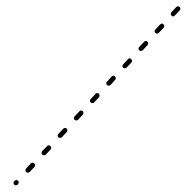

<svg xmlns="http://www.w3.org/2000/svg" viewBox="-20 -568 580 596"><path d="M22 0Q22 3 24 5Q27 8 30 7Q33 7 35 5L36 4Q38 1 38 -2Q38 -5 36 -7Q34 -9 31 -9Q28 -9 25 -7L24 -5Q22 -3 22 0ZM59 -39Q59 -36 61 -34Q63 -32 66 -32Q70 -32 72 -34L87 -50Q89 -53 89 -56Q88 -59 86 -61Q84 -63 81 -63Q78 -63 76 -61L61 -45Q59 -42 59 -39ZM109 -93Q109 -90 111 -88Q114 -86 117 -86Q120 -86 122 -88L137 -104Q138 -105 138 -107Q139 -108 139 -110Q139 -111 138 -113Q137 -114 136 -115Q134 -117 131 -117Q128 -117 126 -114L111 -99Q109 -96 109 -93ZM159 -147Q159 -144 161 -142Q164 -140 167 -140Q170 -140 172 -142L187 -158Q189 -160 189 -164Q189 -167 187 -169Q184 -171 181 -171Q178 -171 176 -168L161 -152Q159 -150 159 -147ZM209 -201Q209 -198 212 -196Q214 -194 217 -194Q220 -194 222 -196L237 -212Q239 -214 239 -218Q239 -221 237 -223Q234 -225 231 -225Q228 -225 226 -222L211 -206Q209 -204 209 -201ZM259 -255Q259 -252 262 -250Q263 -249 264 -248Q266 -248 267 -248Q269 -248 270 -248Q271 -249 272 -250L287 -266Q289 -268 289 -271Q289 -275 287 -277Q285 -279 281 -279Q278 -279 276 -276L261 -260Q259 -258 259 -255ZM310 -309Q310 -306 312 -304Q314 -302 317 -302Q320 -302 323 -304L337 -320Q340 -322 339 -325Q339 -329 337 -331Q335 -333 332 -333Q329 -333 326 -330L312 -314Q309 -312 310 -309ZM360 -363Q360 -360 362 -358Q364 -356 367 -356Q371 -356 373 -358L388 -374Q390 -376 390 -379Q389 -382 387 -385Q385 -387 382 -387Q379 -386 377 -384L362 -368Q360 -366 360 -363ZM410 -417Q410 -414 412 -412Q415 -409 418 -410Q421 -410 423 -412L438 -428Q440 -430 440 -433Q440 -436 437 -439Q435 -441 432 -441Q429 -440 427 -438L412 -422Q410 -420 410 -417ZM460 -471Q460 -468 462 -466Q465 -463 468 -464Q471 -464 473 -466L488 -482Q490 -484 490 -487Q490 -490 488 -492Q485 -495 482 -495Q479 -494 477 -492L462 -476Q460 -474 460 -471ZM511 -528Q510 -526 510 -525Q510 -523 511 -522Q512 -520 513 -519Q515 -517 518 -517Q521 -518 523 -520L538 -536Q540 -538 540 -541Q540 -544 538 -546Q535 -549 532 -548Q529 -548 527 -546L512 -530Q511 -529 511 -528Z"/></svg>

Font: FRB American Cursive Dashed Extralight
Style: Italic
Weight: 200
Italic angle: -25°
Version: Version 2.0;Modular Font Editor K font №1